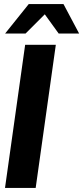

<svg xmlns="http://www.w3.org/2000/svg" viewBox="-20 -919 407 939"><path d="M4.5 0 103 -700H253L154.5 0ZM290.5 -899 367 -755H267L199 -849L105 -755H5L120.5 -899Z"/></svg>

Font: Urbanist Black
Style: Italic
Weight: 900
Italic angle: -8°
Designer: Corey Hu
Foundry: Corey Hu
Version: Version 1.330; ttfautohint (v1.8.4.7-5d5b)